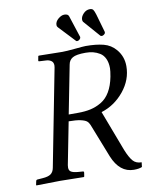

<svg xmlns="http://www.w3.org/2000/svg" viewBox="-92 -902 758 978"><g transform="rotate(-10 287.0 -412.5)"><path d="M380.9 -620.1Q333 -620.1 314 -608.9Q294.9 -597.7 291 -574.2L242.2 -325.2H290Q327.6 -325.2 356.7 -331.8Q385.7 -338.4 412.6 -354.5Q439.5 -370.6 457.8 -401.6Q476.1 -432.6 484.9 -478Q490.2 -507.8 490.2 -521Q490.2 -549.8 480.7 -570.3Q471.2 -590.8 454.3 -601.1Q437.5 -611.3 419.7 -615.7Q401.9 -620.1 380.9 -620.1ZM387.2 -653.8Q441.9 -653.8 479.7 -644Q517.6 -634.3 543 -604Q574.2 -566.9 574.2 -517.1Q574.2 -446.8 526.4 -388.2Q478.5 -329.6 409.2 -308.1L488.8 -98.1Q504.4 -59.1 520.5 -40Q536.6 -21 565.9 -21L563 2.9Q547.4 9.8 521 9.8Q447.3 9.8 411.1 -79.1L342.8 -252.9Q337.4 -266.1 328.6 -273.4Q319.8 -280.8 297.1 -285.9Q274.4 -291 235.8 -291L192.9 -71.8Q191.9 -66.9 191.9 -59.1Q191.9 -44.4 202.1 -37.8Q212.4 -31.2 236.8 -28.8L262.2 -26.9Q269.5 -26.9 268.1 -19L265.1 0L262.2 2Q172.4 0 140.1 0Q107.9 0 18.1 2L16.1 0L20 -19Q21.5 -26.9 28.8 -26.9L54.2 -28.8Q84.5 -30.8 97.9 -40.8Q111.3 -50.8 115.2 -71.8L212.9 -574.2Q213.9 -577.1 213.9 -584Q213.9 -600.1 203.4 -607.7Q192.9 -615.2 179.2 -616.2L142.1 -618.2Q135.7 -618.2 137.2 -624L141.1 -645L144 -647Q233.9 -645 265.1 -645Q286.1 -645 331.5 -649.4Q377 -653.8 387.2 -653.8ZM259.8 -784.2Q259.8 -802.2 276.4 -816.2Q293 -830.1 308.1 -830.1Q327.1 -830.1 331.1 -817.9L368.2 -704.1V-702.1Q368.2 -696.8 362.3 -691.4Q356.4 -686 350.1 -686Q345.2 -686 344.2 -688L265.1 -772Q259.8 -777.3 259.8 -784.2ZM478 -689.9Q475.1 -689.9 471.2 -691.9L396 -777.8Q393.1 -782.2 393.1 -789.1Q393.1 -804.7 407.5 -819.8Q421.9 -835 440.9 -835Q453.1 -835 458.3 -827.9Q463.4 -820.8 469.2 -801.8L496.1 -708V-705.1Q496.1 -699.2 489.7 -694.6Q483.4 -689.9 478 -689.9Z"/></g></svg>

Font: Common Serif News
Style: Italic
Weight: 450
Italic angle: -12°
Designer: Philipp H. Poll, Khaled Hosny
Foundry: Stefan Peev, Context Ltd.
Version: Version 1.026